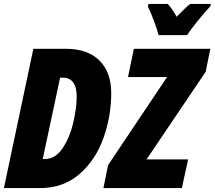

<svg xmlns="http://www.w3.org/2000/svg" viewBox="-25 -964 1101 984"><path d="M146 -714H311Q424 -714 484.5 -654Q545 -594 545 -487Q545 -368 505 -256Q465 -144 382.5 -72Q300 0 179 0H-5ZM204 -149Q259 -149 296 -204.5Q333 -260 350.5 -335.5Q368 -411 368 -469Q368 -566 296 -566H283L194 -149ZM529 -118 831 -569H631L661 -714H1053L1029 -596L726 -147H939L907 0H505ZM733 -930 736 -944H835Q860 -916 880 -878Q925 -925 950 -944H1056L1053 -932Q1028 -906 989.5 -858.5Q951 -811 934 -784H788Q779 -817 764 -857Q749 -897 733 -930Z"/></svg>

Font: Noto Sans UI CondBlack
Style: Italic
Weight: 900
Width: 3
Italic angle: -12°
Designer: Monotype Design Team
Foundry: Monotype Imaging Inc.
Version: Version 1.001